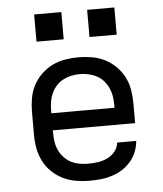

<svg xmlns="http://www.w3.org/2000/svg" viewBox="-53 -775 705 830"><g transform="rotate(-5 300.0 -360.5)"><path d="M302 8Q273 8 243.5 3Q214 -2 187.5 -15Q161 -28 139.5 -48.5Q118 -69 104.5 -95.5Q91 -122 85.5 -151Q80 -180 80 -210V-310Q80 -339 85 -368.5Q90 -398 103.5 -424Q117 -450 138.5 -471Q160 -492 186 -505Q212 -518 241.5 -523Q271 -528 300 -528Q329 -528 358.5 -523Q388 -518 414 -505Q440 -492 461.5 -471Q483 -450 496.5 -424Q510 -398 515 -368.5Q520 -339 520 -310V-223H163V-210Q163 -191 166 -172Q169 -153 177 -136Q185 -119 198.5 -104.5Q212 -90 228.5 -81.5Q245 -73 264 -69.5Q283 -66 302 -66Q324 -66 345 -69Q366 -72 385.5 -81Q405 -90 419 -107Q433 -124 435 -146H518Q516 -121 506.5 -98Q497 -75 481 -56.5Q465 -38 444 -25Q423 -12 399.5 -4.5Q376 3 351.5 5.5Q327 8 302 8ZM163 -297H437V-310Q437 -329 434 -347.5Q431 -366 423 -383.5Q415 -401 402.5 -415Q390 -429 373 -438Q356 -447 337.5 -451Q319 -455 300 -455Q281 -455 262.5 -451Q244 -447 227 -438Q210 -429 197.5 -415Q185 -401 177 -383.5Q169 -366 166 -347.5Q163 -329 163 -310ZM356 -611V-729H474V-611ZM126 -611V-729H244V-611Z"/></g></svg>

Font: Nova Nerd Font
Style: Regular
Weight: 400
Designer: Belleve Invis
Foundry: Belleve Invis
Version: Version 24.1.4; ttfautohint (v1.8.4);Nerd Fonts 3.1.1